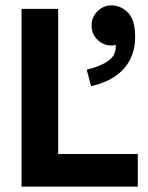

<svg xmlns="http://www.w3.org/2000/svg" viewBox="-20 -693 550 713"><path d="M196 -121H491.7V0H60V-660H196ZM394.2 -524Q363.7 -524 341.8 -545.6Q320 -567.2 320 -598.6Q320 -629.3 341.9 -651.2Q363.8 -673 394.4 -673Q425 -673 450.3 -650.8Q475.7 -628.7 480.3 -583.7Q486.3 -528.7 469.3 -485.8Q452.3 -443 414.5 -414.7Q376.7 -386.3 318.3 -373L302 -434.3Q350.7 -445.3 381.8 -466.8Q413 -488.3 409.5 -527.3Q406.7 -525.3 401.7 -524.7Q396.7 -524 394.2 -524Z"/></svg>

Font: Nata Sans
Style: Regular
Weight: 400
Designer: Daniel Uzquiano Cruz
Version: Version 1.001